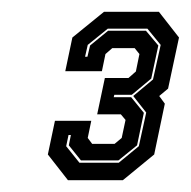

<svg xmlns="http://www.w3.org/2000/svg" viewBox="-20 -720 323 325"><path d="M95 -415 61 -458.5 73 -515.5H134.5L128.5 -486.5L136 -476.5H174L186 -486.5L192.5 -517L184.5 -526.5H144.5L157.5 -588H197.5L210 -599L216 -628.5L208 -638.5H170L158.5 -628.5L152.5 -599.5H90.5L102.5 -656.5L156 -700H249L283 -656.5L264.5 -570L249.5 -557.5L259 -544.5L241 -458.5L188 -415ZM114.5 -444.5H181L215 -472.5L227.5 -529.5L205.5 -557.5L239 -585.5L252 -644L229.5 -671.5H162.5L128.5 -644L124 -624H128L132.5 -643L163 -668H227L248 -643L236 -587L203 -559.5H173.5L172.5 -555.5H202L223.5 -529L212 -474L180.5 -448.5H117L96.5 -474L100 -491.5H96L92 -472.5Z"/></svg>

Font: Tourney Thin ExtraBold
Style: Italic
Weight: 800
Italic angle: -12°
Version: Version 1.015